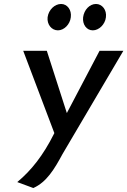

<svg xmlns="http://www.w3.org/2000/svg" viewBox="-20 -728 642 968"><path d="M220 -641C216 -605 240 -575 272 -575C303 -575 333 -605 337 -641C342 -678 319 -708 288 -708C256 -708 225 -679 220 -641ZM399 -641C395 -605 416 -575 448 -575C479 -575 510 -605 514 -641C519 -678 495 -708 464 -708C432 -708 404 -679 399 -641ZM67 190 148 220C215 190 254 125 295 49L602 -472H482L317 -158L216 -472H97L254 -57L252 -53C198 55 138 131 67 190Z"/></svg>

Font: Bluebird
Style: LiNrwObl
Weight: 300
Designer: Jasper
Foundry: Cannot Into Space Fonts
Version: Version 0.98